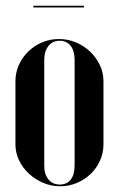

<svg xmlns="http://www.w3.org/2000/svg" viewBox="-20 -640 414 669"><path d="M185.8 -504Q216.8 -504 245 -492.1Q273.3 -480.1 294.3 -459.9Q315.2 -439.8 327.9 -413.3Q340.5 -386.9 340.5 -357.2V-137Q340.5 -107.5 328.6 -80.7Q316.7 -53.9 296.1 -34.1Q275.5 -14.2 248 -2.6Q220.5 9 190 9Q158.2 9 130.3 -3Q102.3 -15 80.8 -34.9Q59.2 -54.8 46.5 -81.1Q33.8 -107.4 33.8 -137V-357.2Q33.8 -386.7 45.7 -413.5Q57.7 -440.2 78.5 -460.5Q99.2 -480.8 126.9 -492.4Q154.5 -504 185.8 -504ZM187.8 -498Q163.2 -498 148.8 -479.9Q134.2 -461.8 134.2 -431.5V-62.8Q134.2 -32.5 148.8 -14.8Q163.3 3 188.5 3Q213 3 226.5 -14.2Q240 -31.5 240 -62.8V-431.5Q240 -462.8 226.1 -480.4Q212.2 -498 187.8 -498ZM272.5 -620H96.2V-614H272.5Z"/></svg>

Font: Moniqa Black
Style: Regular
Weight: 900
Designer: Rajesh Rajput
Foundry: Rajesh Rajput
Version: Version 1.000